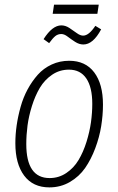

<svg xmlns="http://www.w3.org/2000/svg" viewBox="-20 -793 508 824"><path d="M397.9 -733.9H206.1L211.9 -772.9H403.8ZM337.9 -602.1Q319.8 -602.1 302.5 -613.3Q285.2 -624.5 270.5 -635.7Q255.9 -647 243.2 -647Q228.5 -647 217.5 -638.2Q206.5 -629.4 190.9 -607.9L167 -625Q204.6 -684.1 243.2 -684.1Q260.7 -684.1 277.6 -673.1Q294.4 -662.1 309.3 -651.1Q324.2 -640.1 336.9 -640.1Q361.3 -640.1 389.2 -682.1L414.1 -667Q379.4 -602.1 337.9 -602.1ZM191.9 11.2Q121.6 11.2 83.7 -39.3Q45.9 -89.8 45.9 -178.2Q45.9 -215.8 51.5 -254.9Q57.1 -293.9 68.4 -334.2Q79.6 -374.5 98.6 -409.7Q117.7 -444.8 142.3 -472.4Q167 -500 201.7 -516.1Q236.3 -532.2 276.9 -532.2Q346.7 -532.2 384.3 -482.4Q421.9 -432.6 421.9 -344.2Q421.9 -298.8 414.3 -251.7Q406.7 -204.6 388.9 -157Q371.1 -109.4 345.5 -72.3Q319.8 -35.2 280 -12Q240.2 11.2 191.9 11.2ZM192.9 -28.8Q232.4 -28.8 264.6 -50.5Q296.9 -72.3 317.1 -106.2Q337.4 -140.1 351.1 -183.8Q364.7 -227.5 370.4 -268.3Q376 -309.1 376 -347.2Q376 -418.9 350.3 -456.5Q324.7 -494.1 275.9 -494.1Q235.8 -494.1 203.6 -472.2Q171.4 -450.2 151.1 -416.3Q130.9 -382.3 117.2 -338.6Q103.5 -294.9 98.1 -254.2Q92.8 -213.4 92.8 -174.8Q92.8 -28.8 192.9 -28.8Z"/></svg>

Font: Fira Sans Compressed ExtraLight
Style: Italic
Weight: 250
Width: 3
Italic angle: -8°
Designer: Carrois Corporate & Edenspiekermann AG
Foundry: Carrois Corporate GbR & Edenspiekermann AG
Version: Version 4.203;PS 004.203;hotconv 1.0.88;makeotf.lib2.5.64775